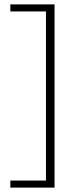

<svg xmlns="http://www.w3.org/2000/svg" viewBox="-20 -731 375 873"><path d="M228 -711V122H27V90H189V-679H27V-711Z"/></svg>

Font: EauTestInfant Light
Style: Regular
Weight: 300
Designer: Christian Thalmann (Catharsis Fonts)
Version: Version 0.001;PS 000.001;hotconv 1.0.88;makeotf.lib2.5.64775